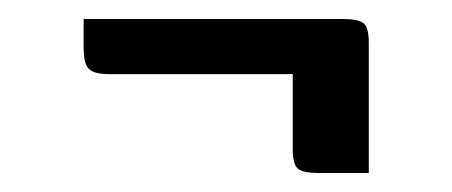

<svg xmlns="http://www.w3.org/2000/svg" viewBox="-20 -410 476 202"><path d="M68 -390H341Q357 -390 362.5 -385.5Q368 -381 368 -365V-228H315Q299 -228 293.5 -232.5Q288 -237 288 -253V-332H95Q79 -332 73.5 -337.5Q68 -343 68 -359Z"/></svg>

Font: Rationale
Style: Regular
Weight: 400
Designer: Cyreal (www.cyreal.org)
Foundry: Cyreal (www.cyreal.org)
Version: Version 1.011